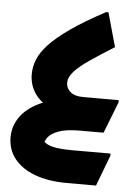

<svg xmlns="http://www.w3.org/2000/svg" viewBox="-57 -622 661 922"><g transform="rotate(5 273.5 -161.0)"><path d="M12 60Q12 12 38 -30Q64 -72 118 -102Q172 -132 253 -145L201 -96Q150 -110 118.5 -152.5Q87 -195 87 -250Q87 -286 101 -321Q115 -356 150.5 -394.5Q186 -433 251 -478.5Q316 -524 417 -578H428L474 -414Q405 -371 357.5 -338.5Q310 -306 285 -278.5Q260 -251 260 -223Q260 -198 280.5 -180Q301 -162 344 -162H514V-151L455 0H341Q276 0 239 13.5Q202 27 187.5 47.5Q173 68 173 89L171 62Q185 81 218.5 89Q252 97 313 97H497V108L441 256H301Q211 256 146.5 232Q82 208 47 164Q12 120 12 60Z"/></g></svg>

Font: Kufam ExtraBold
Style: Italic
Weight: 800
Italic angle: -11°
Designer: Artur Schmal
Foundry: Original Type
Version: Version 1.301; ttfautohint (v1.8.3)